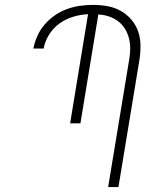

<svg xmlns="http://www.w3.org/2000/svg" viewBox="-20 -763 640 783"><path d="M463 0H421L507 -521Q511 -543 511 -565.5Q511 -588 505.5 -608.5Q500 -629 489 -646.5Q478 -664 461.5 -676.5Q445 -689 424 -696Q403 -703 381 -704L308 -260H266L339 -705Q310 -704 279.5 -695Q249 -686 223 -667.5Q197 -649 180 -621.5Q163 -594 158 -565H116Q121 -591 132.5 -616.5Q144 -642 162.5 -663.5Q181 -685 204.5 -701Q228 -717 254.5 -726.5Q281 -736 307.5 -739.5Q334 -743 360 -743Q391 -743 420 -737.5Q449 -732 473.5 -718Q498 -704 516.5 -682Q535 -660 544 -633Q553 -606 553 -575.5Q553 -545 548 -515Z"/></svg>

Font: Iosevka XLt Ex Obl
Style: Regular
Weight: 200
Width: 7
Italic angle: -9°
Monospace: yes
Designer: Belleve Invis
Foundry: Belleve Invis
Version: Version 32.5.0; ttfautohint (v1.8.4)